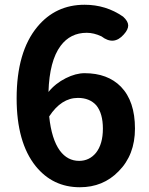

<svg xmlns="http://www.w3.org/2000/svg" viewBox="-20 -774 629 808"><path d="M316 14Q202 14 130 -75Q50 -175 50 -360Q50 -556 137 -661Q214 -754 336 -754Q426 -754 498 -704Q519 -685 519.5 -667.5Q520 -650 501 -629Q459 -581 407 -621Q375 -636 345 -636Q276 -636 235 -581Q188 -518 184 -387Q213 -423 257 -445Q299 -466 336 -466Q433 -466 489 -409Q548 -348 548 -233Q548 -122 479 -53Q414 14 316 14ZM313 -97Q356 -97 384 -131Q413 -168 413 -232.5Q413 -297 385 -331Q357 -362 308 -362Q238 -362 187 -284Q197 -188 232 -140Q264 -97 313 -97Z"/></svg>

Font: GenSenRounded JP B
Style: Regular
Weight: 700
Version: Version 1.501;PS 1;hotconv 16.6.51;makeotf.lib2.5.65220